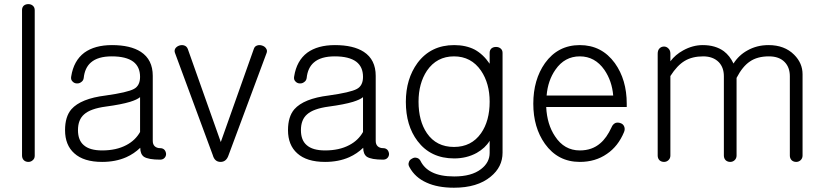

<svg xmlns="http://www.w3.org/2000/svg" viewBox="-20 -754 3931 915"><path d="M85 -706.1V-12.7Q85 1 93.8 9.8Q102.5 17.6 115.2 17.6Q127 17.6 135.7 9.8Q145.5 2 145.5 -11.7V-705.1Q145.5 -719.7 135.7 -727.5Q127 -734.4 115.2 -734.4Q102.5 -734.4 93.8 -727.5Q85 -719.7 85 -706.1Z M647.5 -125Q625 -85 582 -62.5Q534.2 -37.1 466.8 -37.1Q407.2 -37.1 378.9 -62.5Q351.6 -85.9 351.6 -133.8Q351.6 -183.6 380.9 -209Q411.1 -236.3 484.4 -246.1Q557.6 -255.9 599.6 -268.6Q633.8 -279.3 647.5 -291ZM513.7 -539.1Q431.6 -539.1 381.8 -502.9Q331.1 -464.8 319.3 -389.6Q316.4 -375 325.2 -366.2Q333 -357.4 344.7 -356.4Q357.4 -355.5 366.2 -362.3Q377 -369.1 378.9 -381.8Q383.8 -430.7 413.1 -456.1Q446.3 -485.4 512.7 -485.4Q581.1 -485.4 615.2 -460Q647.5 -435.5 647.5 -387.7Q647.5 -345.7 618.2 -330.1Q587.9 -313.5 483.4 -298.8Q365.2 -284.2 320.3 -233.4Q290 -198.2 290 -133.8Q290 -62.5 334 -23.4Q378.9 17.6 466.8 17.6Q531.2 17.6 582 -4.9Q619.1 -21.5 648.4 -49.8Q648.4 -19.5 666 -6.8Q687.5 6.8 743.2 6.8Q756.8 6.8 764.6 -2Q771.5 -9.8 771.5 -20.5Q770.5 -32.2 763.7 -40Q755.9 -47.9 744.1 -47.9Q726.6 -47.9 716.8 -57.6Q708 -66.4 708 -83V-392.6Q708 -469.7 651.4 -506.8Q601.6 -539.1 513.7 -539.1Z M994.1 -14.6Q1002.9 17.6 1031.2 17.6Q1058.6 17.6 1069.3 -14.6L1251 -502.9Q1254.9 -514.6 1247.1 -524.4Q1241.2 -533.2 1228.5 -537.1Q1215.8 -541 1205.1 -537.1Q1193.4 -533.2 1189.5 -520.5L1032.2 -77.1L875 -520.5Q870.1 -533.2 858.4 -537.1Q847.7 -541 835 -537.1Q823.2 -533.2 816.4 -524.4Q809.6 -514.6 813.5 -502.9Z M1710 -125Q1687.5 -85 1644.5 -62.5Q1596.7 -37.1 1529.3 -37.1Q1469.7 -37.1 1441.4 -62.5Q1414.1 -85.9 1414.1 -133.8Q1414.1 -183.6 1443.4 -209Q1473.6 -236.3 1546.9 -246.1Q1620.1 -255.9 1662.1 -268.6Q1696.3 -279.3 1710 -291ZM1576.2 -539.1Q1494.1 -539.1 1444.3 -502.9Q1393.6 -464.8 1381.8 -389.6Q1378.9 -375 1387.7 -366.2Q1395.5 -357.4 1407.2 -356.4Q1419.9 -355.5 1428.7 -362.3Q1439.5 -369.1 1441.4 -381.8Q1446.3 -430.7 1475.6 -456.1Q1508.8 -485.4 1575.2 -485.4Q1643.6 -485.4 1677.7 -460Q1710 -435.5 1710 -387.7Q1710 -345.7 1680.7 -330.1Q1650.4 -313.5 1545.9 -298.8Q1427.7 -284.2 1382.8 -233.4Q1352.5 -198.2 1352.5 -133.8Q1352.5 -62.5 1396.5 -23.4Q1441.4 17.6 1529.3 17.6Q1593.8 17.6 1644.5 -4.9Q1681.6 -21.5 1710.9 -49.8Q1710.9 -19.5 1728.5 -6.8Q1750 6.8 1805.7 6.8Q1819.3 6.8 1827.1 -2Q1834 -9.8 1834 -20.5Q1833 -32.2 1826.2 -40Q1818.4 -47.9 1806.6 -47.9Q1789.1 -47.9 1779.3 -57.6Q1770.5 -66.4 1770.5 -83V-392.6Q1770.5 -469.7 1713.9 -506.8Q1664.1 -539.1 1576.2 -539.1Z M2313.5 -502V-450.2Q2283.2 -495.1 2242.2 -517.6Q2200.2 -539.1 2144.5 -539.1Q2033.2 -539.1 1969.7 -454.1Q1914.1 -377.9 1914.1 -268.6Q1914.1 -155.3 1969.7 -82Q2032.2 1 2144.5 1Q2204.1 1 2252 -25.4Q2293 -48.8 2313.5 -83V-25.4Q2313.5 20.5 2272.5 51.8Q2227.5 86.9 2144.5 86.9Q2078.1 86.9 2038.1 66.4Q2001 47.9 1983.4 11.7Q1976.6 0 1964.8 -2Q1954.1 -4.9 1943.4 2Q1931.6 7.8 1928.7 18.6Q1923.8 30.3 1931.6 43Q1958 91.8 2012.7 116.2Q2065.4 140.6 2143.6 140.6Q2254.9 140.6 2318.4 87.9Q2375 42 2375 -26.4V-502Q2375 -515.6 2365.2 -523.4Q2356.4 -530.3 2343.8 -530.3Q2331.1 -530.3 2322.3 -523.4Q2313.5 -515.6 2313.5 -502ZM2143.6 -485.4Q2225.6 -485.4 2272.5 -417Q2313.5 -356.4 2313.5 -269.5Q2313.5 -177.7 2272.5 -119.1Q2226.6 -53.7 2143.6 -53.7Q2059.6 -53.7 2014.6 -119.1Q1974.6 -177.7 1974.6 -269.5Q1974.6 -356.4 2014.6 -417Q2061.5 -485.4 2143.6 -485.4Z M2894.5 -147.5Q2871.1 -96.7 2840.8 -71.3Q2801.8 -37.1 2743.2 -37.1Q2668.9 -37.1 2625 -104.5Q2586.9 -161.1 2583 -244.1H2966.8V-259.8Q2966.8 -374 2910.2 -453.1Q2847.7 -539.1 2743.2 -539.1Q2638.7 -539.1 2577.1 -453.1Q2521.5 -374 2521.5 -259.8Q2521.5 -146.5 2577.1 -68.4Q2638.7 17.6 2743.2 17.6Q2817.4 17.6 2872.1 -20.5Q2925.8 -56.6 2954.1 -125Q2960 -139.6 2954.1 -152.3Q2949.2 -163.1 2937.5 -167Q2924.8 -171.9 2913.1 -168Q2900.4 -162.1 2894.5 -147.5ZM2585 -298.8Q2590.8 -370.1 2627 -421.9Q2670.9 -485.4 2743.2 -485.4Q2815.4 -485.4 2860.4 -420.9Q2896.5 -368.2 2902.3 -298.8Z M3114.3 -498V-12.7Q3114.3 1 3123 9.8Q3131.8 17.6 3144.5 17.6Q3156.2 17.6 3165 9.8Q3174.8 1 3174.8 -12.7V-391.6Q3207 -442.4 3243.2 -463.9Q3279.3 -485.4 3331.1 -485.4Q3377.9 -485.4 3405.3 -458Q3429.7 -432.6 3429.7 -390.6V-12.7Q3429.7 1 3438.5 9.8Q3447.3 17.6 3460 17.6Q3471.7 17.6 3480.5 9.8Q3490.2 1 3490.2 -12.7V-382.8Q3518.6 -437.5 3553.7 -460.9Q3588.9 -485.4 3644.5 -485.4Q3693.4 -485.4 3719.7 -458Q3744.1 -432.6 3744.1 -390.6V-12.7Q3744.1 1 3752.9 9.8Q3761.7 17.6 3774.4 17.6Q3786.1 17.6 3794.9 9.8Q3804.7 1 3804.7 -12.7V-400.4Q3804.7 -453.1 3764.6 -493.2Q3718.8 -539.1 3642.6 -539.1Q3586.9 -539.1 3542 -513.7Q3501 -491.2 3475.6 -451.2Q3458 -488.3 3429.7 -509.8Q3389.6 -539.1 3329.1 -539.1Q3281.2 -539.1 3235.4 -513.7Q3198.2 -493.2 3174.8 -461.9V-498Q3174.8 -514.6 3165 -523.4Q3156.2 -532.2 3144.5 -532.2Q3131.8 -532.2 3123 -523.4Q3114.3 -514.6 3114.3 -498Z"/></svg>

Font: Gulim
Style: Regular
Weight: 400
Version: Version 2.21